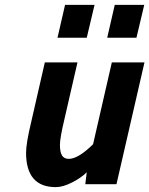

<svg xmlns="http://www.w3.org/2000/svg" viewBox="-20 -756 613 788"><path d="M216 -601 247 -736H368L336 -601ZM420 -601 451 -736H572L540 -601ZM209 12Q87 12 87 -129Q87 -168 108 -255L164 -500H298L244 -265Q226 -190 226 -161Q226 -132 234.5 -118Q243 -104 262 -104Q296 -104 346 -149L362 -164L439 -500H573L458 0H330L336 -49Q313 -26 275.5 -7Q238 12 209 12Z"/></svg>

Font: Titillium Web
Style: Bold Italic
Weight: 700
Italic angle: -13°
Version: Version 1.001;PS 57.000;hotconv 1.0.70;makeotf.lib2.5.55311